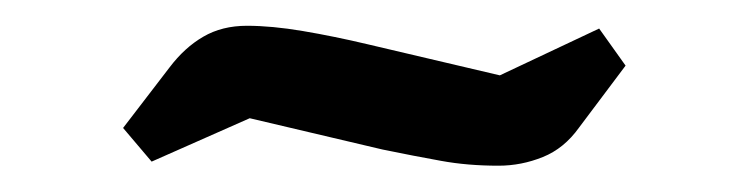

<svg xmlns="http://www.w3.org/2000/svg" viewBox="-20 -355 570 146"><path d="M359.1 -229Q335.4 -229 315.3 -232.7Q295.2 -236.3 270.9 -241.3L169.9 -265.1L95.3 -232.1L73.6 -257.7L108.9 -303.7Q120.4 -318.9 134.6 -327.1Q148.8 -335.4 167.8 -335.4Q186.7 -335.4 210.3 -331.4Q234 -327.4 259.3 -321.4L360.1 -297.7L435.6 -333.3L455.7 -305.1L420.4 -258.1Q409 -242.1 392.8 -235.6Q376.5 -229 359.1 -229Z"/></svg>

Font: Faustina Light
Style: Italic
Weight: 300
Italic angle: -8°
Designer: Alfonso Garcia
Foundry: http://www.omnibus-type.com
Version: Version 1.200